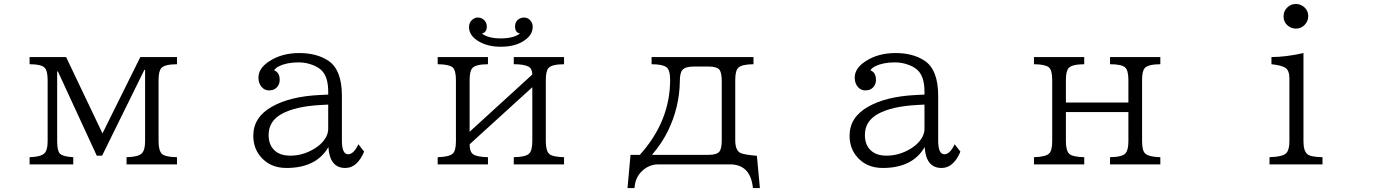

<svg xmlns="http://www.w3.org/2000/svg" viewBox="-20 -827 7040 966"><path d="M128.9 -540H312.5L495.6 -155.8L686 -540H870.6V-503.9Q809.1 -503.4 792.5 -485.4Q777.8 -470.2 777.8 -424.8V-116.2Q777.8 -68.4 795.4 -52.2Q812.5 -37.1 870.6 -36.1V0H616.7V-36.1Q676.8 -37.6 693.8 -55.7Q710 -72.8 710 -116.2V-475.1H706.1L493.7 -43.9H466.8L271.5 -467.3H267.6V-116.2Q267.6 -67.9 281.7 -53.7Q296.4 -39.1 348.6 -36.1V0H128.9V-36.1Q185.1 -37.6 203.6 -55.7Q219.7 -71.3 219.7 -116.2V-424.8Q219.7 -472.2 203.6 -487.3Q186 -503.9 128.9 -503.9Z M1631.3 -351.1V-366.2Q1631.3 -437.5 1600.1 -470.7Q1584 -487.8 1554.7 -499.5Q1520 -513.2 1482.9 -513.2Q1423.3 -513.2 1384.8 -494.1Q1365.2 -484.9 1359.4 -473.1Q1387.2 -462.4 1387.2 -424.8Q1387.2 -406.7 1377.4 -393.1Q1362.3 -372.1 1334 -372.1Q1311.5 -372.1 1296.4 -389.2Q1280.3 -407.7 1280.3 -436.5Q1280.3 -483.9 1335.9 -519.5Q1398.4 -560.1 1485.8 -560.1Q1572.3 -560.1 1630.4 -522.5Q1700.2 -477.1 1700.2 -345.2V-120.1Q1700.2 -50.8 1731.4 -50.8Q1759.3 -50.8 1783.2 -101.1L1812 -64Q1777.3 18.1 1717.3 18.1Q1638.7 18.1 1632.3 -86.9Q1571.3 18.1 1421.4 18.1Q1335.9 18.1 1287.6 -43Q1254.4 -85.4 1254.4 -144Q1254.4 -237.3 1347.7 -290Q1438 -341.8 1589.4 -349.1ZM1631.3 -300.8 1594.2 -298.8Q1466.3 -292 1397.5 -253.9Q1331.5 -217.8 1331.5 -147.9Q1331.5 -102.5 1356 -75.7Q1384.3 -43.9 1440.4 -43.9Q1495.6 -43.9 1546.4 -70.3Q1600.1 -98.1 1621.6 -139.6Q1631.3 -159.2 1631.3 -178.2Z M2596.2 -658.2Q2571.3 -663.6 2571.3 -693.8Q2571.3 -720.7 2594.2 -733.4Q2604.5 -738.8 2616.2 -738.8Q2639.6 -738.8 2652.8 -717.8Q2660.2 -706.1 2660.2 -692.4Q2660.2 -653.3 2622.1 -626Q2575.7 -591.8 2499.5 -591.8Q2435.5 -591.8 2390.6 -617.7Q2339.8 -646.5 2339.8 -690.9Q2339.8 -716.3 2358.9 -730Q2370.1 -738.8 2384.3 -738.8Q2404.3 -738.8 2417.5 -724.1Q2429.2 -711.4 2429.2 -693.8Q2429.2 -663.6 2404.3 -658.2Q2437 -633.8 2499 -633.8Q2563.5 -633.8 2596.2 -658.2ZM2182.1 -540H2435.1V-503.9Q2374 -503.4 2357.4 -485.4Q2342.8 -470.2 2342.8 -424.8V-164.1L2658.2 -452.1Q2657.7 -481.4 2640.1 -491.2Q2617.7 -503.9 2564.9 -503.9V-540H2817.9V-503.9Q2757.3 -503.4 2740.2 -485.4Q2726.1 -470.2 2726.1 -424.8V-116.2Q2726.1 -68.4 2743.7 -52.2Q2760.3 -37.6 2817.9 -36.1V0H2564.9V-36.1Q2625 -37.1 2642.1 -54.2Q2658.2 -69.8 2658.2 -116.2V-388.2L2342.8 -101.1Q2342.8 -63.5 2360.4 -50.8Q2378.9 -37.6 2435.1 -36.1V0H2182.1V-36.1Q2239.7 -37.6 2257.8 -54.2Q2273.9 -68.4 2273.9 -116.2V-424.8Q2273.9 -474.6 2256.3 -488.8Q2237.3 -503.4 2182.1 -503.9Z M3258.3 -540H3771V-503.9Q3712.9 -503.4 3695.3 -486.8Q3679.2 -472.7 3679.2 -424.8V-122.1Q3679.2 -68.8 3707 -56.6Q3725.1 -48.8 3788.1 -43L3803.2 119.1H3768.1Q3756.3 0 3652.3 0H3292Q3244.6 0 3208.5 35.2Q3175.3 67.9 3172.4 119.1H3137.2L3152.3 -47.9H3199.2Q3351.6 -217.3 3351.6 -425.3Q3351.6 -475.6 3332.5 -489.3Q3313.5 -503.4 3258.3 -503.9ZM3260.3 -47.9H3544.4Q3586.4 -47.9 3599.6 -64.5Q3611.3 -79.1 3611.3 -122.1V-418Q3611.3 -463.9 3598.1 -478Q3585 -492.2 3544.4 -492.2H3470.2Q3427.7 -492.2 3413.1 -474.6Q3400.4 -460 3400.4 -418Q3398.9 -287.6 3339.8 -166.5Q3308.6 -104 3260.3 -47.9Z M4631.3 -351.1V-366.2Q4631.3 -437.5 4600.1 -470.7Q4584 -487.8 4554.7 -499.5Q4520 -513.2 4482.9 -513.2Q4423.3 -513.2 4384.8 -494.1Q4365.2 -484.9 4359.4 -473.1Q4387.2 -462.4 4387.2 -424.8Q4387.2 -406.7 4377.4 -393.1Q4362.3 -372.1 4334 -372.1Q4311.5 -372.1 4296.4 -389.2Q4280.3 -407.7 4280.3 -436.5Q4280.3 -483.9 4335.9 -519.5Q4398.4 -560.1 4485.8 -560.1Q4572.3 -560.1 4630.4 -522.5Q4700.2 -477.1 4700.2 -345.2V-120.1Q4700.2 -50.8 4731.4 -50.8Q4759.3 -50.8 4783.2 -101.1L4812 -64Q4777.3 18.1 4717.3 18.1Q4638.7 18.1 4632.3 -86.9Q4571.3 18.1 4421.4 18.1Q4335.9 18.1 4287.6 -43Q4254.4 -85.4 4254.4 -144Q4254.4 -237.3 4347.7 -290Q4438 -341.8 4589.4 -349.1ZM4631.3 -300.8 4594.2 -298.8Q4466.3 -292 4397.5 -253.9Q4331.5 -217.8 4331.5 -147.9Q4331.5 -102.5 4356 -75.7Q4384.3 -43.9 4440.4 -43.9Q4495.6 -43.9 4546.4 -70.3Q4600.1 -98.1 4621.6 -139.6Q4631.3 -159.2 4631.3 -178.2Z M5182.1 -540H5435.1V-503.9Q5374 -503.4 5357.4 -485.4Q5342.8 -470.2 5342.8 -425.3V-311H5657.2V-425.3Q5657.2 -474.6 5639.6 -488.8Q5620.6 -503.9 5564.9 -503.9V-540H5817.9V-503.9Q5757.3 -503.4 5740.2 -485.4Q5726.1 -470.2 5726.1 -425.3V-116.2Q5726.1 -68.4 5742.2 -54.2Q5760.7 -37.6 5817.9 -36.1V0H5564.9V-36.1Q5626.5 -37.1 5642.6 -55.7Q5657.2 -71.8 5657.2 -116.2V-263.2H5342.8V-116.2Q5342.8 -68.4 5360.4 -52.2Q5377.4 -37.6 5435.1 -36.1V0H5182.1V-36.1Q5239.7 -37.6 5257.8 -54.2Q5273.9 -68.4 5273.9 -116.2V-425.3Q5273.9 -474.6 5256.3 -488.8Q5237.3 -503.4 5182.1 -503.9Z M6500 -807.1Q6516.6 -807.1 6533.2 -797.4Q6562 -778.8 6562 -745.1Q6562 -721.2 6544.9 -702.6Q6526.9 -683.1 6500 -683.1Q6484.9 -683.1 6470.7 -690.4Q6438 -708.5 6438 -745.1Q6438 -773.4 6459.5 -792Q6476.6 -807.1 6500 -807.1ZM6633.8 0H6367.2V-36.1Q6435.1 -38.6 6451.7 -56.6Q6467.3 -73.2 6467.3 -116.2V-433.1Q6467.3 -473.1 6446.3 -486.3Q6426.8 -498.5 6377 -503.9V-540Q6449.2 -540 6538.1 -560.1V-116.2Q6538.1 -69.3 6556.6 -52.2Q6573.2 -37.1 6633.8 -36.1Z"/></svg>

Font: BIZ UDMincho
Style: Regular
Weight: 400
Monospace: yes
Designer: TypeBank Co., Ltd.
Foundry: Morisawa Inc.
Version: Version 1.06